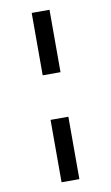

<svg xmlns="http://www.w3.org/2000/svg" viewBox="-89 -713 512 884"><g transform="rotate(-10 166.5 -271.0)"><path d="M125 -375H208.3V-666.7H125ZM125 125H208.3V-166.7H125Z"/></g></svg>

Font: Afacad Medium
Style: Regular
Weight: 500
Designer: Kristian Moeller
Foundry: Dicotype
Version: Version 1.000